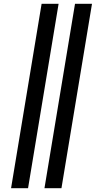

<svg xmlns="http://www.w3.org/2000/svg" viewBox="-20 -843 540 1006"><path d="M213 143 373 -823H462L302 143ZM38 143 198 -823H287L127 143Z"/></svg>

Font: Iosevka Curly Oblique
Style: Bold
Weight: 700
Italic angle: -9°
Monospace: yes
Designer: Belleve Invis
Foundry: Belleve Invis
Version: Version 11.1.0; ttfautohint (v1.8.3)